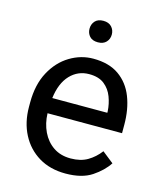

<svg xmlns="http://www.w3.org/2000/svg" viewBox="-110 -801 750 890"><g transform="rotate(15 265.0 -355.5)"><path d="M288.1 9.8Q214.4 9.8 159.9 -22.9Q105.5 -55.7 75.4 -113.5Q45.4 -171.4 45.4 -245.6V-266.1Q45.4 -352.5 78.4 -413.3Q111.3 -474.1 164.3 -506.1Q217.3 -538.1 276.4 -538.1Q352.1 -538.1 400.1 -504.2Q448.2 -470.2 470.9 -411.9Q493.7 -353.5 493.7 -279.3V-238.8H136.2Q137.7 -190.4 156.7 -150.6Q175.8 -110.8 210.2 -87.4Q244.6 -64 293 -64Q340.8 -64 374 -83.5Q407.2 -103 432.1 -135.7L486.8 -92.3Q461.4 -53.2 414.1 -21.7Q366.7 9.8 288.1 9.8ZM276.4 -463.9Q222.7 -463.9 185.5 -424.8Q148.4 -385.7 139.2 -312.5H403.3V-319.3Q401.4 -354.5 388.9 -387.7Q376.5 -420.9 349.6 -442.4Q322.8 -463.9 276.4 -463.9ZM222.7 -668Q222.7 -689.5 236.1 -704.6Q249.5 -719.7 275.9 -719.7Q301.8 -719.7 315.7 -704.6Q329.6 -689.5 329.6 -668Q329.6 -646.5 315.7 -631.6Q301.8 -616.7 275.9 -616.7Q249.5 -616.7 236.1 -631.6Q222.7 -646.5 222.7 -668Z"/></g></svg>

Font: Vazirmatn UI FD
Style: Regular
Weight: 400
Designer: Saber Rastikerdar
Foundry: Saber Rastikerdar
Version: Version 33.003